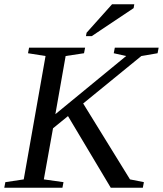

<svg xmlns="http://www.w3.org/2000/svg" viewBox="-32 -878 762 898"><path d="M710 -655 705 -629 629 -616 357 -394 576 -39 641 -26 636 0H486L286 -335L216 -278L173 -39L265 -26L260 0H-12L-7 -26L79 -39L181 -616L99 -629L104 -655H366L361 -629L275 -616L227 -344L558 -616L500 -629L505 -655ZM370 -709 373 -725 492 -858H596L593 -840L397 -709Z"/></svg>

Font: Libra Serif Modern
Style: Italic
Weight: 400
Italic angle: -12°
Designer: Stefan Peev, Context Ltd
Foundry: Stefan Peev, Context Ltd
Version: Version 1.000